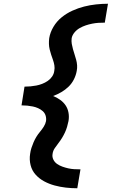

<svg xmlns="http://www.w3.org/2000/svg" viewBox="-20 -853 640 1026"><path d="M393 153Q362 153 331.5 149.5Q301 146 271.5 138Q242 130 216 116Q190 102 170.5 80.5Q151 59 143.5 29.5Q136 0 141 -31Q143 -47 148 -62.5Q153 -78 159.5 -93Q166 -108 174.5 -122Q183 -136 194 -149Q205 -162 214 -176.5Q223 -191 226 -206Q228 -222 223.5 -236Q219 -250 208 -259.5Q197 -269 183.5 -275Q170 -281 155.5 -284Q141 -287 126 -288.5Q111 -290 95 -290L111 -390Q127 -390 143 -391.5Q159 -393 174.5 -396Q190 -399 205.5 -405Q221 -411 235 -420.5Q249 -430 258.5 -444Q268 -458 270 -474Q273 -489 270.5 -504Q268 -519 263 -533Q258 -547 253.5 -560.5Q249 -574 245.5 -588.5Q242 -603 241.5 -618Q241 -633 243 -649Q248 -680 265.5 -709.5Q283 -739 309.5 -760.5Q336 -782 367 -796Q398 -810 429.5 -818Q461 -826 493.5 -829.5Q526 -833 557 -833L540 -732Q523 -732 506.5 -731Q490 -730 472.5 -726.5Q455 -723 438.5 -717.5Q422 -712 406 -703Q390 -694 378 -679.5Q366 -665 363 -649Q361 -633 363.5 -618.5Q366 -604 370 -590Q374 -576 378.5 -562Q383 -548 387 -533.5Q391 -519 392 -504Q393 -489 390 -474Q386 -451 375 -429Q364 -407 346.5 -390Q329 -373 307.5 -360.5Q286 -348 264 -340Q284 -332 301.5 -319.5Q319 -307 330.5 -290Q342 -273 346 -251Q350 -229 346 -206Q343 -191 338.5 -175.5Q334 -160 327 -145Q320 -130 311.5 -116Q303 -102 292.5 -88.5Q282 -75 272.5 -61Q263 -47 261 -31Q258 -15 265 -0.5Q272 14 285 23Q298 32 313.5 37.5Q329 43 344.5 46.5Q360 50 376.5 51Q393 52 410 52Z"/></svg>

Font: Iosevka Extended Oblique
Style: Bold
Weight: 700
Width: 7
Italic angle: -9°
Monospace: yes
Designer: Belleve Invis
Foundry: Belleve Invis
Version: Version 32.5.0; ttfautohint (v1.8.4)